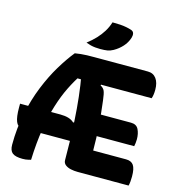

<svg xmlns="http://www.w3.org/2000/svg" viewBox="-133 -1045 1066 1167"><g transform="rotate(15 400.0 -461.5)"><path d="M168 2Q160 4 152 6Q144 8 135 9Q126 10 116 10Q71 10 52 -5Q33 -20 33 -57Q33 -161 53 -255.5Q73 -350 106 -431.5Q139 -513 178.5 -578.5Q218 -644 257 -692Q276 -695 294 -697Q312 -699 332.5 -699.5Q353 -700 378 -700H715Q749 -700 768 -674.5Q787 -649 787 -604Q787 -588 785 -574Q783 -560 779 -549H281L329 -575Q298 -529 270.5 -473.5Q243 -418 221.5 -349Q200 -280 186 -193Q172 -106 168 2ZM329 -580 468 -573 459 -544Q478 -534 485 -518Q492 -502 497 -459Q502 -422 505.5 -384Q509 -346 512 -307.5Q515 -269 516.5 -230Q518 -191 518 -150H725Q758 -150 772.5 -129Q787 -108 787 -58Q787 -41 785.5 -26Q784 -11 781 0H460Q438 0 417 -4.5Q396 -9 382 -20Q368 -31 368 -50Q368 -100 366.5 -164Q365 -228 361 -299.5Q357 -371 349 -443Q341 -515 329 -580ZM15 -310H269Q298 -310 320 -303.5Q342 -297 356 -283L394 -298V-170H61Q38 -170 26.5 -198.5Q15 -227 15 -285ZM461 -373H696Q731 -373 744 -346.5Q757 -320 757 -285Q757 -273 755.5 -261Q754 -249 752 -240H461ZM430 -933Q457 -933 478.5 -931.5Q500 -930 518 -926.5Q536 -923 551 -918Q565 -913 568 -900.5Q571 -888 566 -872Q560 -854 551.5 -840Q543 -826 532.5 -814.5Q522 -803 509 -792.5Q496 -782 480 -773Q462 -763 444.5 -760Q427 -757 399 -757Q383 -757 368 -758.5Q353 -760 339 -763.5Q325 -767 309 -773Q340 -797 363 -821.5Q386 -846 403 -873.5Q420 -901 430 -933Z"/></g></svg>

Font: Recursive Casual ExtraBold
Style: Regular
Weight: 800
Version: Version 1.047